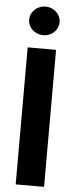

<svg xmlns="http://www.w3.org/2000/svg" viewBox="-61 -956 389 987"><g transform="rotate(5 133.0 -462.0)"><path d="M206.1 0H59.6V-707H206.1ZM54.7 -849.6Q54.7 -869.6 65.2 -886.7Q75.7 -903.8 94 -913.8Q112.3 -923.8 133.8 -923.8Q154.8 -923.8 172.9 -913.8Q190.9 -903.8 201.4 -886.7Q211.9 -869.6 211.9 -849.6Q211.9 -830.1 201.4 -813.2Q190.9 -796.4 172.9 -786.4Q154.8 -776.4 133.8 -776.4Q112.3 -776.4 94 -786.4Q75.7 -796.4 65.2 -813.2Q54.7 -830.1 54.7 -849.6Z"/></g></svg>

Font: WEMIX Pretendard
Style: Bold
Weight: 700
Designer: Base glyphs from Inter by Rasmus Andersson; Hangeul glyphs from Noto Sans CJK(Source Han Sans) by Jang Soo-young and Kan
Foundry: Kil Hyung-jin
Version: Version 1.000